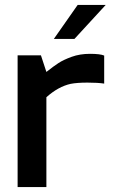

<svg xmlns="http://www.w3.org/2000/svg" viewBox="-20 -754 460 774"><path d="M51 0V-531H145L167 -464Q196 -487 216 -500Q236 -513 269 -525Q302 -537 343 -537Q384 -537 400 -530V-417Q374 -421 332.5 -421Q291 -421 265 -416Q215 -405 167 -362V0ZM197 -597 293 -734H406L280 -597Z"/></svg>

Font: Exo
Style: DemiBold
Weight: 600
Designer: Natanael Gama
Version: Version 1.00